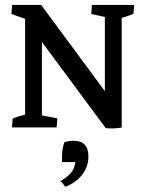

<svg xmlns="http://www.w3.org/2000/svg" viewBox="-20 -503 568 758"><path d="M397.5 2.9 83.5 -420.9 142.6 -483.4 456.5 -58.6 460.4 0.5Q433.1 5.9 397.5 2.9ZM79.1 -7.3V-476.6L145.5 -447.8V-7.3ZM146.5 -399.4 89.8 -424.8 24.9 -447.8 27.8 -483.4H142.6ZM460.4 0.5 394 -27.3V-476.6H460.4ZM27.3 0 29.8 -34.7Q54.7 -44.9 91.8 -53.7L79.1 -13.2V-84H145.5V-13.2L134.3 -49.8L206.5 -35.6L203.6 0ZM509.8 -483.4 506.8 -448.7Q479.5 -436.5 447.8 -429.7L460.4 -470.2V-399.4H394V-470.2L405.3 -433.6L340.3 -447.8L342.8 -483.4ZM238.3 234.4 219.2 211.4Q252.9 192.9 267.1 169.4Q278.8 150.4 278.8 116.7L300.8 136.7H225.1Q222.2 91.8 233.9 58.6Q241.7 55.7 252.2 54.2Q262.7 52.7 271 52.7Q329.1 52.7 329.1 115.2Q329.1 154.3 304.9 186Q280.8 217.8 238.3 234.4Z"/></svg>

Font: Markazi Text Medium
Style: Regular
Weight: 500
Designer: Borna Izadpanah (Arabic designer), Fiona Ross (Arabic design director) and Florian Runge (Latin designer)
Foundry: Borna Izadpanah and Florian Runge
Version: Version 1.001